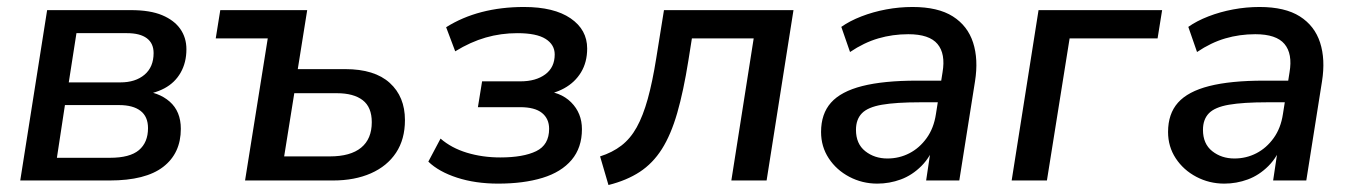

<svg xmlns="http://www.w3.org/2000/svg" viewBox="-20 -517 3874 550"><path d="M38 0 115 -488H355Q410 -488 444.5 -473.5Q479 -459 496.5 -434Q514 -409 514 -376Q514 -338 497.5 -309Q481 -280 451 -264Q421 -248 379 -244L382 -257Q434 -254 466 -226Q498 -198 498 -148Q498 -78 447.5 -39Q397 0 294 0ZM143 -65H295Q352 -65 378 -87Q404 -109 404 -150Q404 -183 382.5 -199.5Q361 -216 321 -216H166ZM177 -281H325Q368 -281 394 -303Q420 -325 420 -365Q420 -393 400.5 -407.5Q381 -422 344 -422H199Z M682 0 747 -407H598L611 -488H860L833 -319H969Q1053 -319 1096.5 -279.5Q1140 -240 1140 -173Q1140 -118 1114.5 -79.5Q1089 -41 1042.5 -20.5Q996 0 934 0ZM794 -69H925Q984 -69 1014.5 -94Q1045 -119 1045 -167Q1045 -210 1019 -230Q993 -250 945 -250H823Z M1407 9Q1342 9 1289.5 -8Q1237 -25 1207 -54L1242 -120Q1273 -93 1317.5 -79.5Q1362 -66 1413 -66Q1479 -66 1516 -84Q1553 -102 1553 -148Q1553 -177 1532.5 -193.5Q1512 -210 1470 -210H1349L1361 -284H1471Q1515 -284 1542 -304Q1569 -324 1569 -361Q1569 -389 1543 -405.5Q1517 -422 1462 -422Q1415 -422 1371.5 -409.5Q1328 -397 1284 -370L1258 -439Q1304 -468 1360 -482.5Q1416 -497 1481 -497Q1567 -497 1614.5 -464.5Q1662 -432 1662 -378Q1662 -339 1644.5 -310Q1627 -281 1596 -264Q1565 -247 1526 -244L1531 -257Q1585 -255 1616 -224Q1647 -193 1647 -147Q1647 -94 1617.5 -59Q1588 -24 1534 -7.5Q1480 9 1407 9Z M1723 13 1699 -69Q1734 -80 1760 -100Q1786 -120 1804 -152.5Q1822 -185 1835.5 -233.5Q1849 -282 1860 -351L1882 -488H2253L2176 0H2075L2139 -407H1962L1952 -344Q1938 -256 1920 -193.5Q1902 -131 1876 -90Q1850 -49 1812.5 -24.5Q1775 0 1723 13Z M2493 9Q2450 9 2413 -10.5Q2376 -30 2354 -63.5Q2332 -97 2332 -139Q2332 -191 2360.5 -223Q2389 -255 2450 -270.5Q2511 -286 2607 -286H2687L2678 -224H2616Q2547 -224 2506.5 -217Q2466 -210 2449 -192.5Q2432 -175 2432 -145Q2432 -105 2458.5 -84Q2485 -63 2522 -63Q2556 -63 2585 -78Q2614 -93 2634.5 -121.5Q2655 -150 2661 -190L2680 -310Q2689 -363 2665.5 -391Q2642 -419 2582 -419Q2537 -419 2496 -407Q2455 -395 2415 -368L2390 -440Q2414 -457 2447.5 -470Q2481 -483 2518.5 -490Q2556 -497 2594 -497Q2667 -497 2709.5 -470Q2752 -443 2767.5 -395Q2783 -347 2773 -284L2728 0H2633L2649 -107H2659Q2646 -68 2619.5 -41.5Q2593 -15 2560.5 -3Q2528 9 2493 9Z M2878 0 2955 -488H3309L3296 -407H3044L2979 0Z M3487 9Q3444 9 3407 -10.5Q3370 -30 3348 -63.5Q3326 -97 3326 -139Q3326 -191 3354.5 -223Q3383 -255 3444 -270.5Q3505 -286 3601 -286H3681L3672 -224H3610Q3541 -224 3500.5 -217Q3460 -210 3443 -192.5Q3426 -175 3426 -145Q3426 -105 3452.5 -84Q3479 -63 3516 -63Q3550 -63 3579 -78Q3608 -93 3628.5 -121.5Q3649 -150 3655 -190L3674 -310Q3683 -363 3659.5 -391Q3636 -419 3576 -419Q3531 -419 3490 -407Q3449 -395 3409 -368L3384 -440Q3408 -457 3441.5 -470Q3475 -483 3512.5 -490Q3550 -497 3588 -497Q3661 -497 3703.5 -470Q3746 -443 3761.5 -395Q3777 -347 3767 -284L3722 0H3627L3643 -107H3653Q3640 -68 3613.5 -41.5Q3587 -15 3554.5 -3Q3522 9 3487 9Z"/></svg>

Font: Nunito Sans 12pt SemiBold
Style: Italic
Weight: 600
Italic angle: -9°
Designer: Vernon Adams
Foundry: Vernon Adams
Version: Version 3.101;gftools[0.9.27]